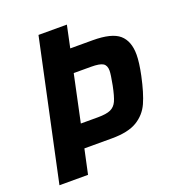

<svg xmlns="http://www.w3.org/2000/svg" viewBox="-126 -789 814 890"><g transform="rotate(-20 280.5 -344.0)"><path d="M163 -688H303L280 -579H390Q484 -579 521.5 -546.5Q559 -514 559 -447Q559 -409 546 -347Q529 -267 508 -220.5Q487 -174 443 -147.5Q399 -121 319 -121H183L157 0H16ZM406 -350Q416 -402 416 -420Q416 -446 400 -456Q384 -466 341 -466H256L207 -235H291Q333 -235 354 -244.5Q375 -254 385.5 -277Q396 -300 406 -350Z"/></g></svg>

Font: Saira Semi Condensed SemiBold
Style: Italic
Weight: 600
Width: 4
Italic angle: -12°
Designer: Hector Gatti with collaboration of the Omnibus-Type team
Foundry: Omnibus-Type
Version: Version 1.001; ttfautohint (v1.8)